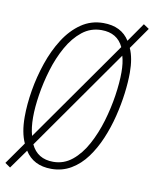

<svg xmlns="http://www.w3.org/2000/svg" viewBox="-92 -818 742 923"><g transform="rotate(10 278.5 -357.0)"><path d="M21 38 -5 20 71 -88Q48 -138 48 -214Q48 -275 59.5 -344Q71 -413 94 -480.5Q117 -548 152 -603Q187 -658 235 -691Q283 -724 343 -724Q431 -724 471 -660L535 -752L562 -734L488 -628Q509 -582 509 -510Q509 -465 502 -409.5Q495 -354 480.5 -295.5Q466 -237 443 -182.5Q420 -128 388 -84.5Q356 -41 313 -15.5Q270 10 217 10Q129 10 88 -56ZM447 -625Q417 -689 340 -689Q287 -689 246 -656.5Q205 -624 175 -570.5Q145 -517 126 -454Q107 -391 97.5 -329.5Q88 -268 88 -220Q88 -168 99 -130ZM220 -25Q272 -25 312.5 -58Q353 -91 382.5 -145.5Q412 -200 431 -264Q450 -328 459.5 -391.5Q469 -455 469 -505Q469 -552 459 -585L112 -91Q143 -25 220 -25Z"/></g></svg>

Font: Noto Sans Condensed ExtraLight
Style: Italic
Weight: 200
Width: 3
Italic angle: -12°
Designer: Monotype Design Team
Foundry: Monotype Imaging Inc.
Version: Version 2.013; ttfautohint (v1.8.4.7-5d5b)